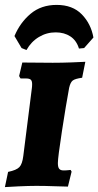

<svg xmlns="http://www.w3.org/2000/svg" viewBox="-20 -758 401 783"><path d="M216 -93Q216 -76 221.5 -69.5Q227 -63 239 -63Q251 -63 258.5 -64Q266 -65 268 -65L272 -58L257 3Q242 3 202.5 1.5Q163 0 128 0Q97 0 55 2Q13 4 0 5L13 -57Q47 -64 59 -76.5Q71 -89 75 -122L110 -399Q111 -405 111 -415Q111 -428 105.5 -433Q100 -438 86 -438H64Q62 -440 58 -448L71 -503L195 -502Q231 -502 271.5 -503.5Q312 -505 328 -506L315 -441Q286 -437 276.5 -429.5Q267 -422 262 -400Q249 -330 232.5 -222.5Q216 -115 216 -93ZM88 -554 68 -562 39 -611Q62 -666 105 -702Q148 -738 211 -738Q276 -738 313.5 -699.5Q351 -661 361 -605L323 -562L302 -560Q292 -593 267 -609.5Q242 -626 207 -626Q170 -626 138.5 -607Q107 -588 88 -554Z"/></svg>

Font: Alegreya SC ExtraBold
Style: Italic
Weight: 800
Italic angle: -7°
Designer: Juan Pablo del Peral
Foundry: Huerta Tipografica
Version: Version 2.007; ttfautohint (v1.6)